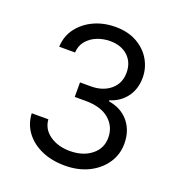

<svg xmlns="http://www.w3.org/2000/svg" viewBox="-134 -849 904 971"><g transform="rotate(20 318.0 -363.5)"><path d="M321 9.9Q250.7 9.9 195.8 -14.2Q141 -38.4 108.8 -81.5Q76.7 -124.6 73.9 -181.8H163.4Q167.3 -129.3 211.8 -98.7Q256.4 -68.2 319.6 -68.2Q389.6 -68.2 434.8 -103.9Q480.1 -139.6 480.1 -197.4Q480.1 -257.8 435.5 -295.8Q391 -333.8 308.2 -333.8H250V-411.9H308.2Q372.9 -411.9 413.7 -446.4Q454.5 -480.8 454.5 -538.4Q454.5 -593.4 418.7 -627Q382.8 -660.5 322.4 -660.5Q284.8 -660.5 251.6 -646.8Q218.4 -633.2 197.4 -607.4Q176.5 -581.7 174.7 -545.5H89.5Q91.6 -602.6 123.9 -645.8Q156.2 -688.9 208.6 -713.1Q261 -737.2 323.9 -737.2Q391.3 -737.2 439.6 -710Q487.9 -682.9 513.8 -638.5Q539.8 -594.1 539.8 -542.6Q539.8 -481.2 507.6 -437.9Q475.5 -394.5 420.5 -377.8V-372.2Q489.3 -360.8 528.1 -313.7Q566.8 -266.7 566.8 -197.4Q566.8 -138.1 534.6 -91.1Q502.5 -44 447.1 -17Q391.7 9.9 321 9.9Z"/></g></svg>

Font: Inter Zeller
Style: Regular
Weight: 400
Designer: Rasmus Andersson; Joe Bland
Foundry: zeller
Version: Version 3.015;git-dec3a8cb1